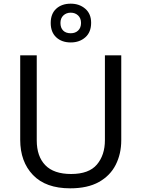

<svg xmlns="http://www.w3.org/2000/svg" viewBox="-20 -1015 771 1045"><path d="M640 -252Q640 -178 610 -118.5Q580 -59 518.5 -24.5Q457 10 362 10Q229 10 159.5 -62.5Q90 -135 90 -254V-714H180V-251Q180 -164 226.5 -116Q273 -68 367 -68Q464 -68 507.5 -119.5Q551 -171 551 -252V-714H640ZM365 -784Q316 -784 286 -812Q256 -840 256 -890Q256 -940 286 -967.5Q316 -995 365 -995Q412 -995 444 -967.5Q476 -940 476 -891Q476 -840 444.5 -812Q413 -784 365 -784ZM365 -834Q390 -834 405.5 -849Q421 -864 421 -890Q421 -916 405 -931Q389 -946 365 -946Q341 -946 325 -931Q309 -916 309 -890Q309 -864 323.5 -849Q338 -834 365 -834Z"/></svg>

Font: Noto Sans Tifinagh Rhissa Ixa
Style: Regular
Weight: 400
Designer: JamraPatel
Foundry: JamraPatel LLC
Version: Version 2.006; ttfautohint (v1.8.4.7-5d5b)